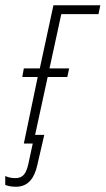

<svg xmlns="http://www.w3.org/2000/svg" viewBox="-85 -548 403 733"><path d="M-24 165C25 165 47 128 57 84L84 -33H49L97 -254H172L179 -287H104L149 -494H291L298 -528H119L67 -287H6L0 -254H59L6 0H40L23 79C15 113 4 132 -26 132C-42 132 -54 129 -65 124V158C-55 162 -42 165 -24 165Z"/></svg>

Font: Noto Sans ExtraCondensed ExtraLight
Style: Italic
Weight: 200
Width: 2
Italic angle: -12°
Designer: Monotype Design Team
Foundry: Monotype Imaging Inc.
Version: Version 2.013